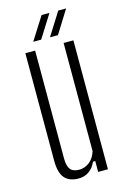

<svg xmlns="http://www.w3.org/2000/svg" viewBox="-116 -802 566 863"><g transform="rotate(-15 167.0 -370.5)"><path d="M140 6Q96.5 6 75 -19Q53.5 -44 53.5 -100.5V-600H99V-98Q99 -62.5 111.5 -47Q124 -31.5 151.5 -31.5Q179 -31.5 200.5 -48.5Q222 -65.5 231.5 -97V-600H277V0H231.5V-50.5H221Q209 -23 188.2 -8.5Q167.5 6 140 6ZM101 -640.5 168.5 -747H205L138 -640.5ZM179 -640.5 246 -747H282.5L216 -640.5Z"/></g></svg>

Font: Big Shoulders Display Thin Light
Style: Regular
Weight: 300
Version: Version 2.002